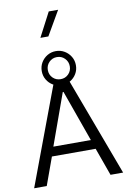

<svg xmlns="http://www.w3.org/2000/svg" viewBox="-117 -1204 845 1272"><g transform="rotate(-10 305.0 -568.5)"><path d="M304.7 -1137 219.7 -974.2H273.4L367.7 -1137ZM305 -829.8Q336.2 -829.8 357.5 -808.1Q378.9 -786.3 378.9 -755.1Q378.9 -723.9 357.5 -702.5Q336.2 -681.2 305 -681.2Q273.8 -681.2 252.4 -702.5Q231.1 -723.9 231.1 -755.1Q231.1 -786.3 252.4 -808.1Q273.8 -829.8 305 -829.8ZM304.9 -870Q273.1 -870 247.1 -854.4Q221.1 -838.8 205.7 -812.9Q190.3 -786.9 190.3 -755.1Q190.3 -723.2 205.7 -697.4Q221 -671.5 247.1 -656.1Q273.2 -640.7 305 -640.7Q336.8 -640.7 362.9 -656.1Q389 -671.5 404.5 -697.4Q420 -723.2 420 -755.1Q420 -786.9 404.5 -812.9Q389 -838.8 362.9 -854.4Q336.8 -870 304.9 -870ZM158.4 -186.8H452.7L519.7 0H604.5L352.2 -676.2H258.9L6 0H90.7ZM303.4 -594.8H308.3L431.4 -249.5H179.2Z"/></g></svg>

Font: Estedad VF
Style: Regular
Weight: 100
Designer: Amin Abedi
Version: Version 7.3